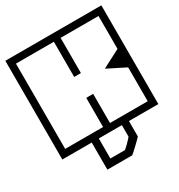

<svg xmlns="http://www.w3.org/2000/svg" viewBox="-196 -706 922 987"><g transform="rotate(-30 265.0 -212.5)"><path d="M-20 -188V-398H20Q20 -398 20 -382.2Q20 -366.5 20 -345.5Q20 -324.5 20 -308.8Q20 -293 20 -293Q20 -293 20 -293Q20 -293 20 -293Q20 -293 20 -293Q20 -293 20 -293Q20 -293 20 -277.2Q20 -261.5 20 -240.5Q20 -219.5 20 -203.8Q20 -188 20 -188ZM-20 -279H20Q20 -279 20 -261.8Q20 -244.5 20 -217.2Q20 -190 20 -159.5Q20 -129 20 -101.8Q20 -74.5 20 -57.2Q20 -40 20 -40Q20 -40 20 -40Q20 -40 20 -40Q20 -40 20 -40Q20 -40 20 -40Q20 -40 20 -40Q20 -40 20 -40Q20 -40 20 -40Q20 -40 20 -40Q20 -40 20 -40Q20 -40 20 -40Q20 -40 20 -40Q20 -40 20 -40Q20 -40 20 -40Q20 -40 38.2 -40Q56.5 -40 85.2 -40Q114 -40 146 -40Q178 -40 206.8 -40Q235.5 -40 253.8 -40Q272 -40 272 -40Q272 -30.5 272 -20.2Q272 -10 272 0Q272 0 272 0Q272 0 272 0Q272 0 272 0Q272 0 272 0Q272 0 272 0Q272 0 251 0Q230 0 196.8 0Q163.5 0 126 0Q88.5 0 55.2 0Q22 0 1 0Q-20 0 -20 0Q-20 0 -20 0Q-20 0 -20 0Q-20 0 -20 0Q-20 0 -20 0Q-20 0 -20 -20.2Q-20 -40.5 -20 -72.2Q-20 -104 -20 -139.5Q-20 -175 -20 -206.8Q-20 -238.5 -20 -258.8Q-20 -279 -20 -279ZM-20 -307Q-20 -307 -20 -327.2Q-20 -347.5 -20 -379.2Q-20 -411 -20 -446.5Q-20 -482 -20 -513.8Q-20 -545.5 -20 -565.8Q-20 -586 -20 -586Q-20 -586 -20 -586Q-20 -586 -20 -586Q-20 -586 -20 -586Q-20 -586 -20 -586Q-20 -586 1 -586Q22 -586 55.2 -586Q88.5 -586 126 -586Q163.5 -586 196.8 -586Q230 -586 251 -586Q272 -586 272 -586Q272 -586 272 -586Q272 -586 272 -586Q272 -586 272 -586Q272 -586 272 -586Q272 -586 272 -586Q272 -576.5 272 -566.2Q272 -556 272 -546Q272 -546 253.8 -546Q235.5 -546 206.8 -546Q178 -546 146 -546Q114 -546 85.2 -546Q56.5 -546 38.2 -546Q20 -546 20 -546Q20 -546 20 -546Q20 -546 20 -546Q20 -546 20 -546Q20 -546 20 -546Q20 -546 20 -546Q20 -546 20 -546Q20 -546 20 -546Q20 -546 20 -546Q20 -546 20 -546Q20 -546 20 -546Q20 -546 20 -546Q20 -546 20 -546Q20 -546 20 -546Q20 -546 20 -528.8Q20 -511.5 20 -484.2Q20 -457 20 -426.5Q20 -396 20 -368.8Q20 -341.5 20 -324.2Q20 -307 20 -307ZM550 -98H510Q510 -98 510 -137.8Q510 -177.5 510 -268Q510 -268 510 -270.5Q510 -273 510 -273Q510 -273 510 -275.5Q510 -278 510 -278Q510 -376.5 510 -422.2Q510 -468 510 -468H550ZM550 -307H510Q510 -307 510 -324.2Q510 -341.5 510 -368.8Q510 -396 510 -426.5Q510 -457 510 -484.2Q510 -511.5 510 -528.8Q510 -546 510 -546Q510 -546 510 -546Q510 -546 510 -546Q510 -546 510 -546Q510 -546 510 -546Q510 -546 510 -546Q510 -546 510 -546Q510 -546 510 -546Q510 -546 510 -546Q510 -546 510 -546Q510 -546 510 -546Q510 -546 510 -546Q510 -546 510 -546Q510 -546 510 -546Q510 -546 491.8 -546Q473.5 -546 444.8 -546Q416 -546 384 -546Q352 -546 323.2 -546Q294.5 -546 276.2 -546Q258 -546 258 -546Q258 -556 258 -566.2Q258 -576.5 258 -586Q258 -586 258 -586Q258 -586 258 -586Q258 -586 258 -586Q258 -586 258 -586Q258 -586 258 -586Q258 -586 279 -586Q300 -586 333.2 -586Q366.5 -586 404 -586Q441.5 -586 474.8 -586Q508 -586 529 -586Q550 -586 550 -586Q550 -586 550 -586Q550 -586 550 -586Q550 -586 550 -586Q550 -586 550 -586Q550 -586 550 -565.8Q550 -545.5 550 -513.8Q550 -482 550 -446.5Q550 -411 550 -379.2Q550 -347.5 550 -327.2Q550 -307 550 -307ZM245 -213Q245 -213 248 -213Q251 -213 255.5 -213Q260 -213 265 -213Q270.5 -213 275.2 -213Q280 -213 283 -213Q286 -213 286 -213Q286 -205 286 -185.2Q286 -165.5 286 -141Q286 -116.5 286 -93.2Q286 -70 286 -55Q286 -40 286 -40Q286 -40 286 -40Q286 -40 286 -40Q286 -40 286 -40Q286 -40 302.2 -40Q318.5 -40 344 -40Q369.5 -40 398 -40Q426.5 -40 452 -40Q477.5 -40 493.8 -40Q510 -40 510 -40Q510 -40 510 -40Q510 -40 510 -40Q510 -40 510 -40Q510 -40 510 -55.8Q510 -71.5 510 -89.8Q510 -108 510 -115Q510 -120.5 510 -125.8Q510 -131 510 -138.8Q510 -146.5 510 -158.5Q510 -170.5 510 -189Q510 -189 510 -189Q510 -189 510 -189Q510 -189 510 -189Q510 -189 510 -199.5Q510 -210 510 -224Q510 -238 510 -248.5Q510 -259 510 -259H550Q550 -234.5 550 -204.8Q550 -175 550 -141.8Q550 -108.5 550 -72.8Q550 -37 550 0Q550 0 550 0Q550 0 550 0Q550 0 550 0Q550 0 550 0Q550 0 550 0Q550 0 550 0Q550 0 550 0Q550 0 550 0Q550 0 528.5 0Q507 0 473 0Q439 0 400.5 0Q362 0 327.2 0Q292.5 0 269.8 0Q247 0 245 0Q245 0 245 0Q245 0 245 0Q245 0 245 0Q245 0 245 0Q245 0 245 0Q245 0 245 0Q245 0 245 0Q245 0 245 -6Q245 -12 245 -20Q245 -28 245 -34Q245 -40 245 -40Q245 -40 245 -40Q245 -40 245 -40Q245 -40 245 -40Q245 -60 245 -79.8Q245 -99.5 245 -118.2Q245 -137 245 -154Q245 -171 245 -186Q245 -201 245 -213ZM249 -337Q247 -337 246.2 -337.2Q245.5 -337.5 245.2 -338.2Q245 -339 245 -341Q245 -341 245 -361.5Q245 -382 245 -412.5Q245 -443 245 -473.5Q245 -504 245 -524.5Q245 -545 245 -545Q245 -545 245 -545Q245 -545 245 -545Q245 -545 245 -545Q245 -545 245 -545Q245 -545 245 -545Q245 -547 245.2 -547.8Q245.5 -548.5 246.2 -548.8Q247 -549 249 -549Q249 -549 253.8 -549Q258.5 -549 265 -549Q271.5 -549 276.2 -549Q281 -549 281 -549Q284 -549 284.5 -548.5Q285 -548 285 -545Q285 -545 285 -545Q285 -545 285 -545Q285 -545 285 -545Q285 -545 285 -545Q285 -545 285 -545Q285 -545 285 -524.5Q285 -504 285 -473.5Q285 -443 285 -412.5Q285 -382 285 -361.5Q285 -341 285 -341Q285 -339 284.8 -338.2Q284.5 -337.5 283.8 -337.2Q283 -337 281 -337Q281 -337 273 -337Q265 -337 257 -337Q249 -337 249 -337ZM510 -241Q510 -241 499.2 -246.5Q488.5 -252 472.5 -260Q456.5 -268 440.5 -276Q424.5 -284 413.8 -289.5Q403 -295 403 -295Q403 -295 403 -295Q403 -295 403 -295Q403 -295 403 -295Q403 -295 403 -295Q403 -295 413.8 -300.8Q424.5 -306.5 440.5 -314.8Q456.5 -323 472.5 -331.2Q488.5 -339.5 499.2 -345.2Q510 -351 510 -351Q514 -335.5 515.8 -322.8Q517.5 -310 517.5 -298.2Q517.5 -286.5 515.8 -272.8Q514 -259 510 -241ZM375.5 -6V30V91Q375.5 92 364.8 102.8Q354 113.5 339.8 127Q325.5 140.5 314 150.8Q302.5 161 301.5 161Q301.5 161 301.5 161Q301.5 161 301.5 161Q301.5 161 301.5 161Q301.5 161 301.5 161Q301.5 161 286.8 161Q272 161 250 161Q228 161 206 161Q184 161 169.2 161Q154.5 161 154.5 161V-6H196.5Q196.5 16 196.5 36Q196.5 56 196.5 76.2Q196.5 96.5 196.5 119Q196.5 119 196.5 119Q196.5 119 196.5 119Q196.5 119 209.5 119Q222.5 119 239.5 119Q256.5 119 269.5 119Q282.5 119 282.5 119Q283.5 119 291.5 111.8Q299.5 104.5 309.2 94.8Q319 85 326.2 77Q333.5 69 333.5 68V-6Z"/></g></svg>

Font: Honk
Style: Regular
Weight: 400
Designer: Noopur Datye & Yesha Goshar
Foundry: Ek Type
Version: Version 1.000